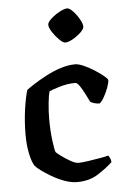

<svg xmlns="http://www.w3.org/2000/svg" viewBox="-53 -779 528 817"><g transform="rotate(-5 211.0 -370.0)"><path d="M244 0Q218 0 189.5 -10.5Q161 -21 135.5 -36Q110 -51 92 -64.5Q74 -78 69 -85Q58 -100 50 -137Q42 -174 42 -219Q42 -277 49.5 -328.5Q57 -380 66 -409Q76 -417 98.5 -431.5Q121 -446 151 -462Q181 -478 214 -489Q247 -500 279 -500Q292 -500 314 -490.5Q336 -481 358 -467Q380 -453 396 -440Q412 -427 413 -421Q413 -410 406 -390.5Q399 -371 388.5 -352Q378 -333 368 -325Q355 -325 344 -328.5Q333 -332 328 -336Q321 -350 311 -370Q301 -390 290.5 -405.5Q280 -421 272 -421Q239 -421 205.5 -411Q172 -401 160 -395Q155 -380 151.5 -345Q148 -310 148 -279Q148 -227 153.5 -184.5Q159 -142 163 -135Q166 -131 183.5 -118Q201 -105 222 -93Q243 -81 256 -81Q270 -81 297.5 -85Q325 -89 350.5 -93.5Q376 -98 385 -101Q388 -97 391.5 -90Q395 -83 396 -72Q372 -49 334 -24.5Q296 0 244 0ZM245 -596Q235 -596 219.5 -611.5Q204 -627 191.5 -646Q179 -665 179 -678Q179 -688 195.5 -703Q212 -718 232.5 -729Q253 -740 265 -740Q275 -740 290 -724Q305 -708 316 -688.5Q327 -669 327 -657Q327 -647 312 -632.5Q297 -618 277.5 -607Q258 -596 245 -596Z"/></g></svg>

Font: Texturina 72pt SemiBold
Style: Regular
Weight: 600
Designer: Guillermo Torres Carreño
Foundry: Omnibus-Type
Version: Version 1.002; ttfautohint (v1.8.3)